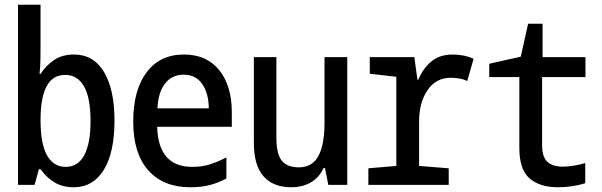

<svg xmlns="http://www.w3.org/2000/svg" viewBox="-20 -780 2540 810"><path d="M290 10Q245 10 211 -10Q177 -30 151 -66H144L126 0H56V-760H151V-578Q151 -553 150.5 -525.5Q150 -498 147 -468H151Q174 -504 208.5 -527Q243 -550 292 -550Q375 -550 419 -476Q463 -402 463 -271Q463 -137 418 -63.5Q373 10 290 10ZM257 -76Q309 -76 335.5 -125.5Q362 -175 362 -269Q362 -367 334.5 -415.5Q307 -464 255 -464Q151 -464 151 -274Q151 -173 178.5 -124.5Q206 -76 257 -76Z M782 10Q669 10 605.5 -61.5Q542 -133 542 -267Q542 -400 598.5 -475Q655 -550 756 -550Q852 -550 905 -484Q958 -418 958 -306V-245H643Q648 -76 791 -76Q834 -76 868.5 -87.5Q903 -99 935 -116V-27Q904 -10 867.5 0Q831 10 782 10ZM861 -323Q860 -388 832.5 -426.5Q805 -465 755 -465Q707 -465 677.5 -429Q648 -393 644 -323Z M1208 10Q1133 10 1092 -36Q1051 -82 1051 -177V-539H1146V-199Q1146 -130 1169 -102Q1192 -74 1241 -74Q1297 -74 1323 -121.5Q1349 -169 1349 -261V-539H1445V0H1365L1351 -71H1345Q1326 -30 1290.5 -10Q1255 10 1208 10Z M1534 0V-70L1652 -80V-456L1540 -469V-539H1728L1741 -444H1745Q1765 -492 1800 -521Q1835 -550 1890 -550Q1912 -550 1933.5 -546Q1955 -542 1978 -532L1951 -438Q1936 -446 1917 -449Q1898 -452 1882 -452Q1819 -452 1783.5 -399.5Q1748 -347 1748 -267V-80L1873 -70V0Z M2334 10Q2257 10 2214 -27.5Q2171 -65 2171 -155V-455H2044V-511L2177 -541L2208 -680H2269V-539H2450V-455H2267V-167Q2267 -119 2288.5 -98Q2310 -77 2355 -77Q2373 -77 2397 -80.5Q2421 -84 2449 -92V-7Q2394 10 2334 10Z"/></svg>

Font: Noto Sans Mono ExtraCondensed Medium
Style: Regular
Weight: 500
Width: 2
Designer: Monotype Design Team
Foundry: Monotype Imaging Inc.
Version: Version 2.014